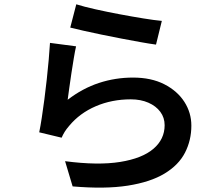

<svg xmlns="http://www.w3.org/2000/svg" viewBox="-20 -819 1040 891"><path d="M334 -799Q369 -788 422.5 -776Q476 -764 534.5 -753Q593 -742 645.5 -733.5Q698 -725 731 -722L704 -612Q674 -616 632.5 -623.5Q591 -631 543.5 -640Q496 -649 450.5 -658.5Q405 -668 367 -676.5Q329 -685 306 -691ZM333 -604Q328 -582 322.5 -549Q317 -516 311.5 -480Q306 -444 301.5 -411Q297 -378 294 -356Q363 -409 439 -434Q515 -459 597 -459Q682 -459 742.5 -428Q803 -397 835.5 -346.5Q868 -296 868 -236Q868 -168 838.5 -110.5Q809 -53 743.5 -13.5Q678 26 573 42.5Q468 59 317 46L282 -71Q435 -51 537.5 -67.5Q640 -84 692 -128.5Q744 -173 744 -238Q744 -273 724 -300Q704 -327 668.5 -342.5Q633 -358 587 -358Q499 -358 424.5 -326Q350 -294 301 -235Q288 -220 280 -207Q272 -194 266 -180L162 -205Q168 -234 174 -273.5Q180 -313 186 -358.5Q192 -404 197 -450.5Q202 -497 206 -541Q210 -585 212 -620Z"/></svg>

Font: Noto Sans SC SemiBold
Style: Regular
Weight: 600
Designer: Ryoko NISHIZUKA 西塚涼子 (kana, bopomofo & ideographs); Paul D. Hunt (Latin, Greek & Cyrillic); Sandoll Communications 산돌커뮤니
Foundry: Adobe
Version: Version 2.004-H2;hotconv 1.0.118;makeotfexe 2.5.65603